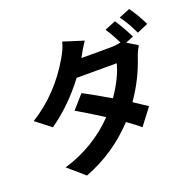

<svg xmlns="http://www.w3.org/2000/svg" viewBox="-159 -1034 1318 1292"><g transform="rotate(-20 500.0 -388.0)"><path d="M858.4 -683.6 801.8 -660.2 875 -615.2Q852.5 -575.2 841.8 -543Q793.9 -397.5 704.1 -269.5Q785.2 -216.8 799.8 -206.1L710 -87.9Q686.5 -109.4 617.2 -159.2Q460.9 8.8 248 89.8L131.8 -10.7Q351.6 -77.1 503.9 -235.4Q420.9 -289.1 318.4 -348.6L402.3 -444.3Q480.5 -403.3 589.8 -338.9Q670.9 -458 694.3 -551.8H407.2Q288.1 -394.5 143.6 -293.9L36.1 -377Q231.4 -498 353.5 -709Q386.7 -763.7 399.4 -814.5L543.9 -768.6Q513.7 -724.6 483.4 -667L482.4 -666H686.5Q730.5 -666 765.6 -674.8Q729.5 -747.1 700.2 -789.1L779.3 -821.3Q814.5 -770.5 858.4 -683.6ZM818.4 -834 897.5 -866.2Q942.4 -803.7 977.5 -730.5L898.4 -696.3Q861.3 -776.4 818.4 -834Z"/></g></svg>

Font: Gen Shin Gothic Bold
Style: Bold
Weight: 700
Designer: [Source Han Sans]
Ryoko NISHIZUKA  (kana & ideographs); Paul D. Hunt (Latin, Greek & Cyrillic); Wenlong ZHANG  (bopomofo
Version: Version 1.002.20150607